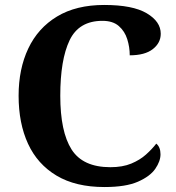

<svg xmlns="http://www.w3.org/2000/svg" viewBox="-20 -744 708 774"><path d="M401 10Q285 10 208 -36Q131 -82 93 -164.5Q55 -247 55 -358Q55 -466 94 -548.5Q133 -631 210 -677.5Q287 -724 400 -724Q515 -724 571.5 -690.5Q628 -657 628 -608Q628 -571 596 -546Q564 -521 503 -521Q503 -554 493 -586Q483 -618 459 -639Q435 -660 393 -660Q298 -660 260.5 -581.5Q223 -503 223 -358Q223 -213 268.5 -141.5Q314 -70 425 -70Q474 -70 509 -84.5Q544 -99 568.5 -121Q593 -143 610 -165Q627 -151 627 -122Q627 -94 606 -63.5Q585 -33 536 -11.5Q487 10 401 10Z"/></svg>

Font: Noto Serif Toto
Style: Bold
Weight: 700
Designer: Monotype Design Team
Foundry: Monotype Imaging Inc.
Version: Version 2.001; ttfautohint (v1.8.4.7-5d5b)